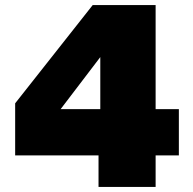

<svg xmlns="http://www.w3.org/2000/svg" viewBox="-20 -740 762 760"><path d="M40 -331 347 -720H596V-308H688V-125H596V0H370V-125H40ZM377 -308V-514L220 -308Z"/></svg>

Font: Aspekta 1000
Style: Regular
Weight: 1000
Designer: Ivo Dolenc
Version: Version 2.000